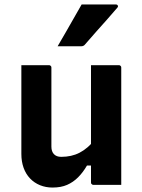

<svg xmlns="http://www.w3.org/2000/svg" viewBox="-20 -831 640 863"><path d="M200 -538Q204 -538 206 -536.5Q208 -535 209.5 -533Q211 -531 211 -527Q211 -483 211 -436.5Q211 -390 211 -344Q211 -298 211 -254.5Q211 -211 211 -172Q211 -150 222.5 -138Q234 -126 255 -126Q278 -126 298.5 -130.5Q319 -135 337.5 -144.5Q356 -154 373.5 -169Q391 -184 406 -205V-87H371Q353 -56 331 -34Q309 -12 281.5 0Q254 12 216 12Q186 12 160 1.5Q134 -9 115 -29Q96 -49 86 -77Q76 -105 76 -139Q76 -184 76 -229Q76 -274 76 -319Q76 -364 76 -409Q76 -441 76 -473.5Q76 -506 76 -538Q107 -538 138.5 -538Q170 -538 200 -538ZM514 -538Q518 -538 520 -536.5Q522 -535 523.5 -533Q525 -531 525 -527Q525 -455 525 -384Q525 -313 525 -241.5Q525 -170 525 -98Q525 -79 525 -62Q525 -45 525 -29Q525 -13 525 0Q503 0 481.5 0Q460 0 439.5 0Q419 0 400 0Q397 0 394.5 -1.5Q392 -3 390.5 -5Q389 -7 389 -11Q389 -99 389 -187Q389 -275 389 -362.5Q389 -450 389 -538Q411 -538 431.5 -538Q452 -538 472.5 -538Q493 -538 514 -538ZM347 -811Q390 -811 424.5 -811Q459 -811 500 -811Q507 -811 509.5 -806Q512 -801 507 -796Q483 -768 460.5 -742.5Q438 -717 414.5 -691Q391 -665 362 -631Q360 -628 355.5 -625.5Q351 -623 345 -623Q316 -623 290.5 -623Q265 -623 239 -623Q257 -654 275 -685Q293 -716 311 -748Q329 -780 347 -811Z"/></svg>

Font: RecMonoLinear Nerd Font Mono
Style: Bold
Weight: 700
Monospace: yes
Version: Version 1.085; ttfautohint (v1.8.4.7-5d5b);Nerd Fonts 3.2.1